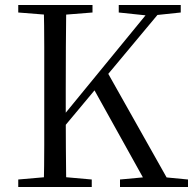

<svg xmlns="http://www.w3.org/2000/svg" viewBox="-20 -748 772 768"><path d="M155 0Q157 -84 157 -168Q157 -252 157 -337V-391Q157 -476 157 -560.5Q157 -645 155 -728H245Q244 -645 243.5 -560.5Q243 -476 243 -391V-284Q243 -231 243.5 -157.5Q244 -84 245 0ZM53 0V-30L191 -42H212L347 -30V0ZM53 -698V-728H350V-698L212 -687H191ZM460 0V-30L590 -42H608L732 -30V0ZM455 -698V-728H703V-698L599 -687L578 -685ZM199 -196 195 -251H206L224 -274L596 -728H643ZM573 0 350 -401 405 -467 668 0Z"/></svg>

Font: Noto Serif KR ExtraLight
Style: Regular
Weight: 400
Version: Version 2.002-H1;hotconv 1.1.0;makeotfexe 2.6.0